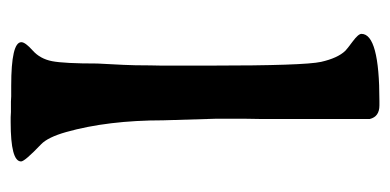

<svg xmlns="http://www.w3.org/2000/svg" viewBox="-206 -526 731 360"><g transform="rotate(90 160.0 -345.5)"><path d="M282.2 -19Q282.2 0.5 208.5 0.5H199.2L189.5 0H169.9L160.2 -0.5H140.6Q58.6 -0.5 58.6 -19.5Q58.6 -26.9 74.2 -40.8Q89.8 -54.7 94.2 -77.1Q98.6 -99.6 98.6 -162.1L101.1 -210.9Q102.1 -230.5 102.1 -261.2L102.5 -281.7V-374Q102.5 -550.3 95.5 -581.5Q88.4 -612.8 74.7 -627Q71.3 -630.4 57.1 -640.9Q43 -651.4 43 -657.2Q43 -690.9 168.9 -690.9H177.2Q198.2 -690.9 202.6 -672.9V-467.3L202.1 -436.5V-385.3L205.1 -285.6Q205.1 -181.6 227.1 -103.5Q236.8 -69.3 250 -56.6Q282.2 -25.9 282.2 -19Z"/></g></svg>

Font: Averia Serif
Style: Regular
Weight: 500
Version: Version 1.0